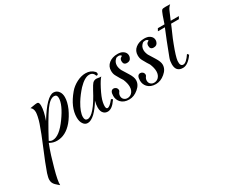

<svg xmlns="http://www.w3.org/2000/svg" viewBox="-188 -863 1825 1552"><g transform="rotate(-30 724.5 -87.5)"><path d="M-5 324Q-12 319 -20 311.5Q-28 304 -39 294Q-60 273 -60 244Q-60 223 -48 186Q-38 157 -15.5 99Q7 41 44 -46Q55 -72 69 -107.5Q83 -143 99 -189Q103 -200 107 -214.5Q111 -229 115 -248Q117 -259 118.5 -268.5Q120 -278 120 -285Q120 -320 98 -335L147 -343Q155 -344 160 -344Q165 -344 166 -344Q183 -344 183 -309Q183 -260 155 -182Q259 -352 321 -352Q351 -352 369 -327Q384 -306 384 -274Q384 -230 360 -174Q334 -117 300 -76Q235 1 154 1Q117 1 86 -18Q67 30 51.5 79.5Q36 129 22 181Q-7 285 -5 324ZM126 -21Q188 -21 264 -127Q338 -230 338 -292Q338 -324 311 -324Q273 -324 227 -260Q202 -224 168.5 -167Q135 -110 94 -33Q106 -21 126 -21Z M627 2Q605 2 591 -11Q571 -28 571 -68Q571 -94 580 -127Q546 -70 509 -34Q471 1 441 1Q415 1 400 -22Q384 -44 384 -83Q384 -178 469 -279Q483 -296 501 -310Q519 -324 540 -335Q583 -357 623 -357Q672 -357 701 -325Q708 -318 708 -309Q708 -292 690 -296Q680 -332 643 -332Q601 -332 544 -273Q524 -251 506 -227.5Q488 -204 472 -178Q429 -106 429 -61Q429 -27 455 -27Q484 -27 522 -71Q543 -95 565 -130Q587 -165 611 -211Q621 -230 629 -242Q637 -254 642 -260Q658 -276 680 -275L700 -272Q713 -269 722 -271Q713 -262 700.5 -242.5Q688 -223 672 -192Q655 -159 644 -132Q633 -105 629 -84Q627 -74 626 -65.5Q625 -57 625 -50Q625 -24 639 -24Q659 -24 694 -68L698 -73L712 -64L708 -58Q667 2 627 2Z M826 4Q776 4 749 -26Q727 -51 727 -86Q727 -137 759 -137Q771 -137 781 -128Q791 -118 791 -105Q791 -97 787 -92Q774 -76 774 -57Q774 -38 786 -26Q799 -13 819 -13Q840 -13 857 -27Q880 -48 880 -85Q880 -117 863 -157Q856 -167 846.5 -183Q837 -199 825 -221Q818 -233 815.5 -245.5Q813 -258 813 -270Q813 -312 844 -337Q876 -363 926 -363Q940 -363 953.5 -360Q967 -357 978 -349Q1001 -332 1001 -307Q1001 -296 997 -287Q988 -261 958 -261Q925 -261 925 -295Q925 -305 928 -312Q931 -322 950 -332Q943 -345 924 -345Q907 -345 899 -337Q875 -316 875 -284Q875 -262 887 -236Q889 -232 926 -173Q951 -133 951 -106Q951 -63 911 -30Q871 4 826 4Z M1075 4Q1025 4 998 -26Q976 -51 976 -86Q976 -137 1008 -137Q1020 -137 1030 -128Q1040 -118 1040 -105Q1040 -97 1036 -92Q1023 -76 1023 -57Q1023 -38 1035 -26Q1048 -13 1068 -13Q1089 -13 1106 -27Q1129 -48 1129 -85Q1129 -117 1112 -157Q1105 -167 1095.5 -183Q1086 -199 1074 -221Q1067 -233 1064.5 -245.5Q1062 -258 1062 -270Q1062 -312 1093 -337Q1125 -363 1175 -363Q1189 -363 1202.5 -360Q1216 -357 1227 -349Q1250 -332 1250 -307Q1250 -296 1246 -287Q1237 -261 1207 -261Q1174 -261 1174 -295Q1174 -305 1177 -312Q1180 -322 1199 -332Q1192 -345 1173 -345Q1156 -345 1148 -337Q1124 -316 1124 -284Q1124 -262 1136 -236Q1138 -232 1175 -173Q1200 -133 1200 -106Q1200 -63 1160 -30Q1120 4 1075 4Z M1330 0Q1265 0 1265 -71Q1265 -85 1267.5 -100Q1270 -115 1276 -130Q1329 -270 1366 -358H1301L1313 -380H1375L1399 -450Q1412 -487 1421 -494Q1428 -499 1453 -499L1496 -498Q1476 -481 1466 -457L1433 -380H1509L1497 -358H1424Q1417 -342 1410.5 -326Q1404 -310 1396 -293Q1375 -247 1360 -206Q1342 -159 1331.5 -125Q1321 -91 1319 -71Q1315 -22 1345 -22Q1373 -22 1413 -82L1425 -68Q1377 0 1330 0Z"/></g></svg>

Font: Carattere
Style: Regular
Weight: 400
Designer: Robert E. Leuschke
Foundry: Robert E. Leuschke
Version: Version 1.010; ttfautohint (v1.8.3)